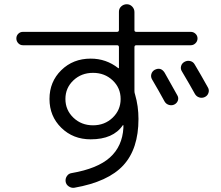

<svg xmlns="http://www.w3.org/2000/svg" viewBox="-20 -833 1040 904"><path d="M708 -504Q737 -519 755 -491Q801 -410 815 -384Q822 -372 817.5 -359.5Q813 -347 801 -341Q789 -335 775.5 -339Q762 -343 755 -355Q729 -403 696 -459Q689 -471 692.5 -484Q696 -497 708 -504ZM897 -529Q924 -484 959 -421Q966 -409 961.5 -395.5Q957 -382 944 -376Q931 -370 917.5 -374.5Q904 -379 897 -392Q875 -432 837 -496Q829 -508 832.5 -521.5Q836 -535 849 -542Q862 -549 876 -545.5Q890 -542 897 -529ZM510.5 -279Q548 -315 548 -367Q548 -419 510.5 -454.5Q473 -490 418 -490Q363 -490 325.5 -454.5Q288 -419 288 -367Q288 -315 325.5 -279Q363 -243 418 -243Q473 -243 510.5 -279ZM88 -620Q75 -620 66 -629.5Q57 -639 57 -652Q57 -665 66 -674Q75 -683 88 -683H531Q540 -683 540 -692V-778Q540 -793 551 -803Q562 -813 577 -813Q592 -813 602.5 -802Q613 -791 613 -776V-691Q613 -683 622 -683H878Q891 -683 900.5 -674Q910 -665 910 -652Q910 -639 900.5 -629.5Q891 -620 878 -620H622Q613 -620 613 -611V-404Q613 -396 616 -388Q632 -333 632 -273Q632 -132 560.5 -54.5Q489 23 330 51Q316 53 303.5 44.5Q291 36 289 22Q287 8 295 -4Q303 -16 317 -18Q439 -39 497.5 -91.5Q556 -144 561 -231V-242Q561 -244 560 -244Q558 -244 558 -243Q513 -177 407 -177Q324 -177 268.5 -231.5Q213 -286 213 -367Q213 -448 268.5 -502.5Q324 -557 407 -557Q480 -557 537 -512H539Q540 -512 540 -513V-611Q540 -620 531 -620Z"/></svg>

Font: Rounded Mplus 1c
Style: Regular
Weight: 400
Version: Version 1.059.20150529